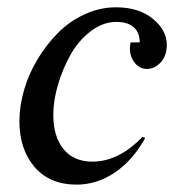

<svg xmlns="http://www.w3.org/2000/svg" viewBox="-20 -498 477 526"><path d="M126 -184.1Q126 -123.5 154.1 -89.4Q182.1 -55.2 232.9 -55.2Q305.2 -55.2 370.1 -123L377.9 -120.1Q343.8 -58.6 294.7 -25.4Q245.6 7.8 189.9 7.8Q116.2 7.8 74.7 -40.5Q33.2 -88.9 33.2 -166Q33.2 -207 45.7 -250.7Q58.1 -294.4 82.3 -334.7Q106.4 -375 138.2 -407.2Q169.9 -439.5 211.7 -458.7Q253.4 -478 297.9 -478Q359.9 -478 398.4 -446.8Q437 -415.5 437 -375Q437 -345.2 420.2 -327.1Q403.3 -309.1 382.8 -309.1Q359.9 -309.1 345.7 -330.8Q331.5 -352.5 337.9 -381.8H362.8Q362.8 -408.7 346.4 -423.3Q330.1 -438 298.8 -438Q262.2 -438 228.8 -412.6Q195.3 -387.2 173.6 -348.6Q151.9 -310.1 138.9 -266.1Q126 -222.2 126 -184.1Z"/></svg>

Font: Redaction
Style: Italic
Weight: 400
Designer: Jeremy Mickel / Forest Young
Foundry: MCKL
Version: Version 2.001;hotconv 1.0.113;makeotfexe 2.5.65598 DEVELOPME